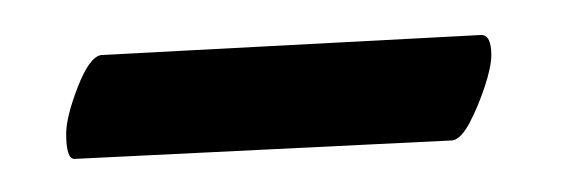

<svg xmlns="http://www.w3.org/2000/svg" viewBox="-20 -287 328 112"><path d="M23.4 -194.3Q18.6 -194.3 18.6 -209Q18.6 -218.8 25.4 -236.3Q32.2 -253.9 39.1 -254.9L260.7 -266.6Q266.6 -266.6 266.6 -254.9Q266.6 -248 262.7 -236.3Q258.8 -224.6 253.9 -215.3Q249 -206.1 244.1 -205.1Z"/></svg>

Font: Crimson Text
Style: Italic
Weight: 400
Italic angle: -11°
Designer: Sebastian Kosch
Foundry: Sebastian Kosch
Version: Version 1.100; ttfautohint (v1.8.4)